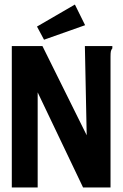

<svg xmlns="http://www.w3.org/2000/svg" viewBox="-20 -826 540 846"><path d="M32 -623H167L362 -230L354 -623H466H475V-613Q470 -607 468.5 -600Q467 -593 467 -576V0H346L146 -419V0H32ZM174 -651 143 -709 310 -806 355 -715Z"/></svg>

Font: Inconsolata ExtraBold
Style: Regular
Weight: 800
Designer: Raph Levien, Cyreal, Brenton Simpson
Foundry: Raph Levien, Cyreal, Google
Version: Version 3.001